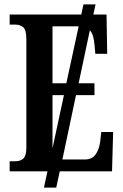

<svg xmlns="http://www.w3.org/2000/svg" viewBox="-20 -780 562 874"><path d="M24 0V-46H50Q74 -46 87 -59Q100 -72 100 -108V-601Q100 -645 85 -656.5Q70 -668 50 -668H24V-714H350L360 -760H415L405 -714H465L468 -535H414L410 -579Q408 -599 403.5 -615Q399 -631 389 -642L338 -401H410V-347H326L264 -54H366Q400 -54 416 -78Q432 -102 436 -135L441 -179H495L490 0H252L236 74H180L196 0ZM219 -401H282L338 -660H219ZM219 -347V-105L271 -347Z"/></svg>

Font: Noto Serif ExtraCondensed SemiBold
Style: Regular
Weight: 600
Width: 2
Designer: Monotype Design Team
Foundry: Monotype Imaging Inc.
Version: Version 2.015; ttfautohint (v1.8.4.7-5d5b)